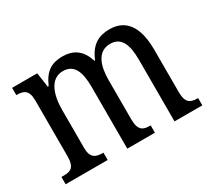

<svg xmlns="http://www.w3.org/2000/svg" viewBox="-109 -740 1031 933"><g transform="rotate(-30 406.0 -273.0)"><path d="M22 0H258V-41H256C218 -41 188 -49 188 -108V-321C188 -407 214 -483 285 -483C346 -483 368 -433 368 -346V0H523V-41H520C482 -41 456 -50 456 -113V-334C456 -414 479 -483 550 -483C611 -483 633 -433 633 -346V0H789V-41H787C748 -41 722 -50 722 -113V-349C722 -486 670 -546 582 -546C524 -546 477 -524 447 -450H443C421 -522 374 -546 319 -546C259 -546 219 -524 189 -454H184L172 -536H31V-495H33C71 -495 98 -486 98 -426V-113C98 -50 73 -41 35 -41H22Z"/></g></svg>

Font: Noto Serif Bengali Condensed
Style: Regular
Weight: 400
Width: 3
Designer: Juan Bruce, Universal Thirst, Indian Type Foundry and the Monotype Design Team.
Foundry: Monotype Imaging Inc.
Version: Version 2.003